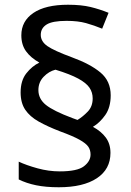

<svg xmlns="http://www.w3.org/2000/svg" viewBox="-20 -785 553 810"><path d="M67 -395Q67 -445 91 -475.5Q115 -506 146 -521Q110 -541 90 -568.5Q70 -596 70 -636Q70 -696 121 -730.5Q172 -765 267 -765Q323 -765 362 -755.5Q401 -746 438 -731L411 -664Q377 -678 343 -687.5Q309 -697 261 -697Q201 -697 176.5 -681.5Q152 -666 152 -638Q152 -610 180 -590.5Q208 -571 284 -543Q361 -515 404 -479Q447 -443 447 -383Q447 -332 424 -299.5Q401 -267 372 -250Q407 -231 426.5 -204.5Q446 -178 446 -140Q446 -71 388.5 -33Q331 5 228 5Q173 5 132 -3.5Q91 -12 59 -28V-103Q91 -88 138 -75Q185 -62 232 -62Q306 -62 334 -83.5Q362 -105 362 -133Q362 -152 352.5 -166Q343 -180 315.5 -195.5Q288 -211 233 -231Q181 -251 143.5 -272Q106 -293 86.5 -322Q67 -351 67 -395ZM142 -405Q142 -368 173.5 -342.5Q205 -317 285 -287L307 -279Q330 -293 350.5 -314.5Q371 -336 371 -370Q371 -395 357.5 -415Q344 -435 310 -453.5Q276 -472 214 -491Q186 -484 164 -461Q142 -438 142 -405Z"/></svg>

Font: Noto Sans Batak
Style: Regular
Weight: 400
Designer: Monotype Design Team
Foundry: Monotype Imaging Inc.
Version: Version 2.002; ttfautohint (v1.8.4.7-5d5b)